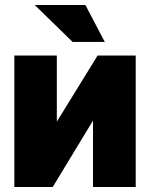

<svg xmlns="http://www.w3.org/2000/svg" viewBox="-20 -744 597 764"><path d="M37.1 -522.9H206.1V-259.8L368.2 -522.9H520V0H350.1V-264.2L189.9 0H37.1ZM269 -577.1 118.2 -724.1H319.8L397 -577.1Z"/></svg>

Font: LT Superior Black
Style: Regular
Weight: 900
Designer: Daniel Lyons
Foundry: LyonsType
Version: Version 2.005